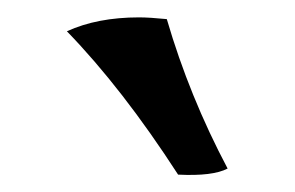

<svg xmlns="http://www.w3.org/2000/svg" viewBox="-20 -735 340 221"><path d="M57 -699Q92 -715 140 -715Q152 -715 172 -713Q198 -624 242 -541Q225 -532 185 -534Q121 -633 57 -699Z"/></svg>

Font: Vollkorn SC SemiBold
Style: Regular
Weight: 600
Designer: Friedrich Althausen
Foundry: Friedrich Althausen
Version: Version 4.015